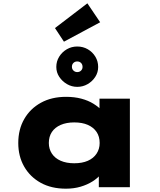

<svg xmlns="http://www.w3.org/2000/svg" viewBox="-20 -1127 964 1156"><path d="M377 9Q289 9 225 -26.5Q161 -62 125.5 -124Q90 -186 90 -266Q90 -348 126 -410.5Q162 -473 226.5 -508.5Q291 -544 378 -544Q428 -544 469.5 -533Q511 -522 542.5 -502.5Q574 -483 594.5 -460.5Q615 -438 622 -417L579 -412V-533H762V0H575V-144L613 -132Q609 -105 589 -80Q569 -55 537.5 -35Q506 -15 465.5 -3Q425 9 377 9ZM427 -144Q475 -144 509 -159Q543 -174 561.5 -202Q580 -230 580 -266Q580 -305 561.5 -332.5Q543 -360 509 -375Q475 -390 427 -390Q380 -390 345.5 -375Q311 -360 292.5 -332.5Q274 -305 274 -266Q274 -230 292.5 -202Q311 -174 345.5 -159Q380 -144 427 -144ZM445 -604Q412 -604 383.5 -620.5Q355 -637 337 -664Q319 -691 319 -724Q319 -758 336.5 -786Q354 -814 382.5 -830.5Q411 -847 445 -847Q480 -847 508.5 -830.5Q537 -814 554 -786Q571 -758 571 -724Q571 -691 553.5 -664Q536 -637 507.5 -620.5Q479 -604 445 -604ZM445 -693Q459 -693 468 -702Q477 -711 477 -724Q477 -739 468 -748Q459 -757 445 -757Q431 -757 422 -748Q413 -739 413 -725Q413 -711 422.5 -702Q432 -693 445 -693ZM365 -876 311 -958 506 -1107 583 -993Z"/></svg>

Font: Lexend Peta ExtraBold
Style: Regular
Weight: 800
Version: Version 1.007